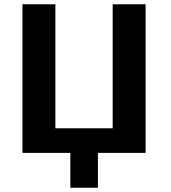

<svg xmlns="http://www.w3.org/2000/svg" viewBox="-20 -715 798 898"><path d="M85 0V-695H239V-115H507V-695H661V0H438V163H309V0Z"/></svg>

Font: Coval
Style: Heavy
Weight: 900
Foundry: Context Ltd
Version: Version 001.000